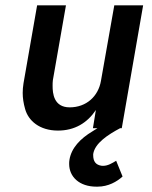

<svg xmlns="http://www.w3.org/2000/svg" viewBox="-20 -480 569 719"><path d="M415 122C400 131 384 141 366 141C365 141 363 141 362 141C338 138 329 124 329 101C329 100 329 98 329 97C335 56 385 24 430 0H436L516 -460H408L358 -177C348 -119 303 -78 241 -78C181 -78 177 -131 177 -158C177 -165 177 -173 178 -180L227 -460H119L68 -168C66 -156 65 -143 65 -132C65 -113 68 -93 74 -72C86 -28 128 9 197 9C260 9 307 -20 339 -68L328 0H345C338 4 332 8 326 12C281 39 247 74 240 119C239 124 239 129 239 134C239 182 277 219 341 219C343 219 344 219 345 219C386 219 418 200 439 181Z"/></svg>

Font: Jost Medium
Style: Italic
Weight: 500
Italic angle: -5°
Version: Version 3.710